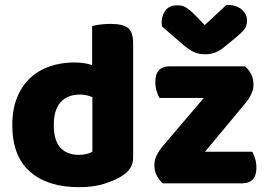

<svg xmlns="http://www.w3.org/2000/svg" viewBox="-20 -760 1107 796"><path d="M288 -501Q331 -501 362 -490V-652Q373 -655 393.5 -658Q414 -661 438 -661Q488 -661 510 -644.5Q532 -628 532 -581V-107Q532 -60 488 -32Q459 -13 413.5 1.5Q368 16 308 16Q177 16 104 -48.5Q31 -113 31 -241Q31 -307 51 -356Q71 -405 105.5 -437Q140 -469 187 -485Q234 -501 288 -501ZM363 -357Q352 -362 339 -365Q326 -368 312 -368Q260 -368 231.5 -336.5Q203 -305 203 -241Q203 -178 230 -148Q257 -118 307 -118Q325 -118 340 -122Q355 -126 363 -131ZM996 -485Q1012 -471 1021.5 -452Q1031 -433 1031 -409Q1031 -389 1021.5 -369.5Q1012 -350 998 -333L830 -131H1026Q1032 -120 1037.5 -103Q1043 -86 1043 -66Q1043 -31 1027.5 -15.5Q1012 0 986 0H655Q639 -14 629.5 -33Q620 -52 620 -76Q620 -96 629.5 -115.5Q639 -135 653 -152L825 -354H641Q635 -365 629.5 -382Q624 -399 624 -419Q624 -454 639.5 -469.5Q655 -485 681 -485ZM829 -656 919 -740Q958 -740 981 -721.5Q1004 -703 1004 -674Q1004 -652 992.5 -637.5Q981 -623 956 -603L911 -566Q891 -549 871.5 -542Q852 -535 832 -535Q818 -535 807 -537Q796 -539 784.5 -544Q773 -549 759 -559Q745 -569 726 -586L652 -650Q651 -655 650.5 -659Q650 -663 650 -668Q650 -694 665.5 -716Q681 -738 714 -738Q724 -738 732.5 -736.5Q741 -735 750 -729.5Q759 -724 770 -715Q781 -706 795 -691Z"/></svg>

Font: Baloo Thambi 2 ExtraBold
Style: Regular
Weight: 800
Designer: Aadarsh Rajan and Ek Type
Foundry: Ek Type
Version: Version 1.640;hotconv 1.0.111;makeotfexe 2.5.65597; ttfautoh